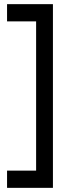

<svg xmlns="http://www.w3.org/2000/svg" viewBox="-20 -770 333 925"><path d="M14 52H154V-667H14V-750H235V135H14Z"/></svg>

Font: Cabin Condensed
Style: Regular
Weight: 400
Width: 3
Designer: Pablo Impallari
Foundry: Pablo Impallari. http://www.impallari.com Igino Marini. http://www.ikern.com
Version: Version 2.200